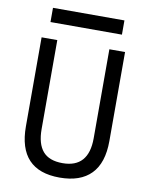

<svg xmlns="http://www.w3.org/2000/svg" viewBox="-94 -922 774 1000"><g transform="rotate(10 293.0 -422.5)"><path d="M291 9.8Q72.3 9.8 72.3 -222.7V-693.4H155.3V-222.7Q155.3 -145 188.5 -106Q221.7 -66.9 293 -66.9Q430.7 -66.9 430.7 -222.7V-693.4H513.7V-222.7Q513.7 -106.4 457 -48.3Q400.4 9.8 291 9.8ZM104 -779.8V-855H481.9V-779.8Z"/></g></svg>

Font: CaskaydiaMono NF SemiLight
Style: Regular
Weight: 350
Designer: Aaron Bell
Foundry: Saja Typeworks
Version: Version 2111.001; ttfautohint (v1.8.4);Nerd Fonts 3.1.1